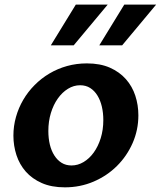

<svg xmlns="http://www.w3.org/2000/svg" viewBox="-20 -802 697 832"><path d="M261.2 9.8Q203.1 9.8 161.1 -8.8Q119.1 -27.3 91.8 -58.3Q64.5 -89.4 51.3 -129.9Q38.1 -170.4 38.1 -214.4Q38.1 -255.9 49.3 -295.4Q60.5 -335 80.8 -369.6Q101.1 -404.3 129.9 -433.3Q158.7 -462.4 194.1 -483.4Q229.5 -504.4 270.5 -515.9Q311.5 -527.3 356.4 -527.3Q414.1 -527.3 456.1 -508.8Q498 -490.2 525.6 -459Q553.2 -427.7 566.4 -387.2Q579.6 -346.7 579.6 -302.2Q579.6 -238.8 554.7 -182.1Q529.8 -125.5 486.8 -82.8Q443.8 -40 385.7 -15.1Q327.6 9.8 261.2 9.8ZM290 -85Q317.4 -85 342.3 -99.9Q367.2 -114.7 386.2 -141.1Q405.3 -167.5 416.5 -203.4Q427.7 -239.3 427.7 -281.7Q427.7 -312.5 421.4 -339.8Q415 -367.2 402.3 -387.9Q389.6 -408.7 370.8 -420.7Q352.1 -432.6 327.1 -432.6Q299.3 -432.6 274.4 -417.2Q249.5 -401.9 230.5 -375Q211.4 -348.1 200.4 -312Q189.5 -275.9 189.5 -234.4Q189.5 -202.6 196 -175.5Q202.6 -148.4 215.6 -128.2Q228.5 -107.9 247.1 -96.4Q265.6 -85 290 -85ZM410.2 -605.5 518.6 -782.2H656.7L509.3 -605.5ZM200.2 -605.5 308.6 -782.2H446.8L299.3 -605.5Z"/></svg>

Font: Proza Libre
Style: SemiBold Italic
Weight: 600
Designer: Jasper de Waard
Foundry: Jasper de Waard
Version: Version 1.000; ttfautohint (v1.4.1.8-43bc)